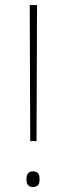

<svg xmlns="http://www.w3.org/2000/svg" viewBox="-20 -734 263 762"><path d="M125 -174 127 -714H98L100 -174ZM85 -23C85 -6 90 8 110 8C134 8 137 -6 137 -23C137 -39 134 -54 110 -54C90 -54 85 -39 85 -23Z"/></svg>

Font: Noto Sans Lao Thin
Style: Regular
Weight: 100
Designer: Monotype Design Team
Foundry: Monotype Imaging Inc.
Version: Version 2.003